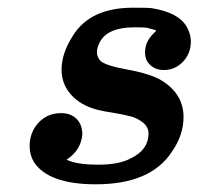

<svg xmlns="http://www.w3.org/2000/svg" viewBox="-20 -471 571 499"><path d="M153 -56Q179 -43 236 -43Q290 -43 321 -60Q366 -82 366 -124Q366 -141 351.5 -152.5Q337 -164 320 -168.5Q303 -173 274 -178Q266 -179 255 -181Q244 -183 238.5 -184.5Q233 -186 232 -186Q190 -197 165 -224.5Q140 -252 140 -290Q140 -333 170 -379Q215 -451 326 -451Q366 -451 373 -450Q449 -438 468 -396Q476 -380 476 -363Q476 -332 455.5 -310.5Q435 -289 406 -289Q385 -289 371 -301.5Q357 -314 357 -335Q357 -362 378 -383L386 -391Q386 -393 361 -399Q355 -400 330 -400Q253 -400 236 -354Q232 -345 232 -335Q232 -322 242 -312Q257 -300 307 -291Q374 -279 403 -260Q457 -225 457 -167Q457 -120 427 -77Q372 8 229 8Q106 8 68 -50Q57 -69 57 -91Q57 -127 80 -152Q103 -177 139 -177Q164 -177 179 -162Q194 -147 194 -121Q190 -80 153 -56Z"/></svg>

Font: KaTeX_Math
Style: Bold Italic
Weight: 700
Version: Version 3699957226